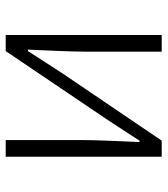

<svg xmlns="http://www.w3.org/2000/svg" viewBox="22 -594 573 656"><g transform="rotate(90 308.0 -266.5)"><path d="M100 0H155L386 -342C407 -374 440 -424 461 -457H466C463 -386 459 -315 459 -256V0H516V-533H461L230 -192C209 -159 176 -109 155 -76H150C153 -147 157 -219 157 -276V-533H100Z"/></g></svg>

Font: Noto Sans CJK KR Light
Style: Regular
Weight: 300
Designer: Ryoko NISHIZUKA (kana & ideographs); Paul D. Hunt (Latin, Greek & Cyrillic); Wenlong ZHANG (bopomofo); Sandoll Communica
Foundry: Adobe Systems Incorporated
Version: Version 1.004;PS 1.004;hotconv 1.0.82;makeotf.lib2.5.63406